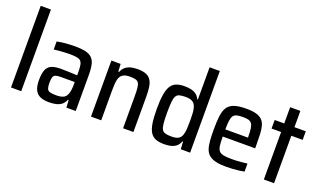

<svg xmlns="http://www.w3.org/2000/svg" viewBox="-76 -1189 2741 1642"><g transform="rotate(20 1294.5 -367.5)"><path d="M70 0V-743H163V0Z M417 8Q369 8 337 -6Q305 -20 289 -52.5Q273 -85 273 -141Q273 -200 286 -233.5Q299 -267 330 -281.5Q361 -296 416 -296Q427 -296 444 -295.5Q461 -295 481.5 -294.5Q502 -294 524 -293Q546 -292 566 -291V-321Q566 -363 561 -387Q556 -411 542.5 -422Q529 -433 503.5 -436.5Q478 -440 438 -440Q420 -440 395.5 -438.5Q371 -437 346.5 -435Q322 -433 302 -430V-503Q339 -511 381.5 -514.5Q424 -518 467 -518Q517 -518 551 -511.5Q585 -505 606.5 -490.5Q628 -476 639.5 -452.5Q651 -429 655 -396Q659 -363 659 -319V0H574L570 -68H564Q551 -36 528 -19.5Q505 -3 476 2.5Q447 8 417 8ZM455 -69Q478 -69 496 -72.5Q514 -76 527.5 -84.5Q541 -93 549 -109Q558 -126 562 -150Q566 -174 566 -205V-230H440Q408 -230 392 -224Q376 -218 370.5 -200.5Q365 -183 365 -149Q365 -116 371.5 -98.5Q378 -81 397.5 -75Q417 -69 455 -69Z M798 0V-510H882L886 -441H893Q903 -467 921 -483.5Q939 -500 967 -509Q995 -518 1035 -518Q1083 -518 1112.5 -506Q1142 -494 1157.5 -469.5Q1173 -445 1178.5 -408.5Q1184 -372 1184 -322V0H1090V-287Q1090 -337 1087 -366.5Q1084 -396 1074.5 -410.5Q1065 -425 1046 -430Q1027 -435 995 -435Q958 -435 937 -424Q916 -413 906 -391.5Q896 -370 893.5 -338Q891 -306 891 -264V0Z M1466 8Q1419 8 1388 -4Q1357 -16 1338.5 -45.5Q1320 -75 1312 -126Q1304 -177 1304 -254Q1304 -332 1312 -383Q1320 -434 1338 -463.5Q1356 -493 1386.5 -505.5Q1417 -518 1464 -518Q1498 -518 1524.5 -511.5Q1551 -505 1570.5 -490Q1590 -475 1601 -450H1607V-743H1700V0H1615L1611 -68H1605Q1594 -37 1572.5 -20.5Q1551 -4 1524 2Q1497 8 1466 8ZM1503 -75Q1542 -75 1564 -87Q1586 -99 1595 -127Q1603 -150 1605 -181Q1607 -212 1607 -259Q1607 -298 1605 -327Q1603 -356 1597 -375Q1588 -407 1565.5 -421Q1543 -435 1502 -435Q1468 -435 1447 -429.5Q1426 -424 1415.5 -406Q1405 -388 1401.5 -352Q1398 -316 1398 -255Q1398 -194 1401.5 -157.5Q1405 -121 1415.5 -103.5Q1426 -86 1447 -80.5Q1468 -75 1503 -75Z M2031 8Q1973 8 1935 -1Q1897 -10 1874 -29Q1851 -48 1840 -78.5Q1829 -109 1825.5 -153Q1822 -197 1822 -254Q1822 -326 1828 -376.5Q1834 -427 1853.5 -458Q1873 -489 1914 -503.5Q1955 -518 2025 -518Q2079 -518 2113.5 -508.5Q2148 -499 2168 -479.5Q2188 -460 2197 -429Q2206 -398 2208 -354.5Q2210 -311 2210 -255V-225H1915Q1915 -175 1919 -144Q1923 -113 1936.5 -97Q1950 -81 1977 -75.5Q2004 -70 2051 -70Q2072 -70 2096 -71Q2120 -72 2145.5 -75Q2171 -78 2193 -80V-7Q2175 -3 2147.5 0.5Q2120 4 2090 6Q2060 8 2031 8ZM2121 -271V-293Q2121 -343 2116.5 -372.5Q2112 -402 2101 -416.5Q2090 -431 2071 -436Q2052 -441 2022 -441Q1987 -441 1965.5 -435.5Q1944 -430 1933.5 -414Q1923 -398 1919 -368Q1915 -338 1915 -290H2140Z M2371 0V-432H2284V-510H2371V-658H2464V-510H2567V-432H2464V0Z"/></g></svg>

Font: Saira SemiCondensed Medium
Style: Regular
Weight: 500
Width: 4
Designer: Hector Gatti with collaboration of the Omnibus-Type team
Foundry: Omnibus-Type
Version: Version 1.101